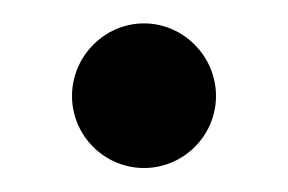

<svg xmlns="http://www.w3.org/2000/svg" viewBox="-20 -130 240 160"><path d="M40 -50C40 -17 67 10 100 10C133 10 160 -17 160 -50C160 -83 133 -110.5 100 -110.5C67 -110.5 40 -83 40 -50Z"/></svg>

Font: Bodoni* 24
Style: Regular
Weight: 400
Version: Version 2.3